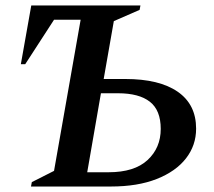

<svg xmlns="http://www.w3.org/2000/svg" viewBox="-20 -680 781 700"><path d="M492 -660 489 -644 395 -603 358 -392H437Q561 -392 628 -345.5Q695 -299 695 -211Q695 -150 658 -102.5Q621 -55 551.5 -27.5Q482 0 384 0H93L96 -16L177 -57L274 -608H177L72 -446H56L94 -660ZM298 -52H376Q470 -52 518 -96.5Q566 -141 566 -210Q566 -278 526.5 -309Q487 -340 410 -340H348Z"/></svg>

Font: Spectral SemiBold
Style: Italic
Weight: 600
Italic angle: -10°
Designer: Jean-Baptiste Levee
Foundry: Production Type
Version: Version 2.001